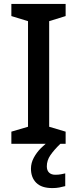

<svg xmlns="http://www.w3.org/2000/svg" viewBox="-20 -734 394 980"><path d="M315 0H38V-62L123 -87V-626L38 -652V-714H315V-652L231 -626V-87L315 -62ZM219 115Q219 136 230.5 147Q242 158 262 158Q279 158 291.5 155.5Q304 153 313 151V216Q298 220 282.5 223Q267 226 247 226Q192 226 165 199Q138 172 138 127Q138 98 152.5 71Q167 44 189.5 21.5Q212 -1 235 -16L288 0Q255 32 237 58.5Q219 85 219 115Z"/></svg>

Font: Noto Sans Ethiopic Medium
Style: Regular
Weight: 500
Designer: Monotype Design Team
Foundry: Monotype Imaging Inc.
Version: Version 2.102; ttfautohint (v1.8.4.7-5d5b)